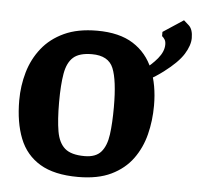

<svg xmlns="http://www.w3.org/2000/svg" viewBox="-46 -622 710 684"><g transform="rotate(5 309.0 -280.5)"><path d="M257 14Q172 14 121 -16.5Q70 -47 47.5 -104Q25 -161 25 -240Q25 -292 39 -340.5Q53 -389 83.5 -427.5Q114 -466 162.5 -488.5Q211 -511 280 -511Q360 -511 409.5 -479.5Q459 -448 482 -392Q505 -336 505 -263Q505 -209 492.5 -159.5Q480 -110 451.5 -71Q423 -32 375.5 -9Q328 14 257 14ZM274 -62Q314 -62 333 -84Q352 -106 357.5 -147Q363 -188 363 -245Q363 -341 345.5 -383.5Q328 -426 269 -426Q224 -426 202.5 -407Q181 -388 174 -348Q167 -308 167 -245Q167 -182 174 -141.5Q181 -101 203.5 -81.5Q226 -62 274 -62ZM389 -306V-346Q420 -362 452 -384.5Q484 -407 505 -432.5Q526 -458 526 -483Q526 -494 522 -500.5Q518 -507 512 -512V-527L585 -575Q589 -572 603.5 -558.5Q618 -545 618 -514Q618 -488 598.5 -456.5Q579 -425 529.5 -387.5Q480 -350 389 -306Z"/></g></svg>

Font: Faustina VF Beta
Style: Regular
Weight: 400
Designer: Alfonso Garcia
Foundry: Omnibus-Type
Version: Version 1.006